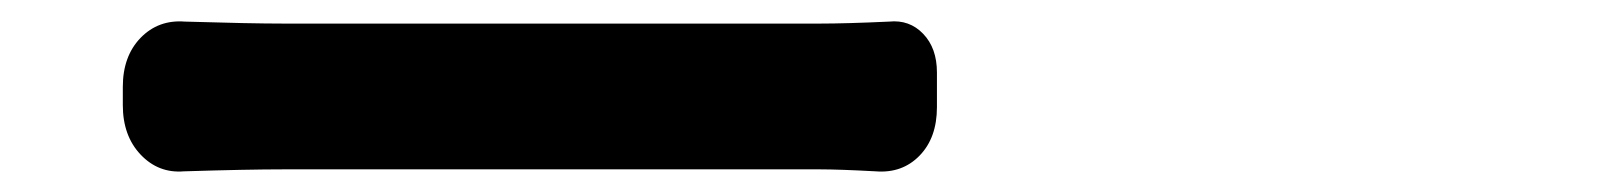

<svg xmlns="http://www.w3.org/2000/svg" viewBox="-20 -466 1540 184"><path d="M97.7 -365.2V-382.8Q97.7 -412.1 114.7 -429.7Q131.8 -447.3 157.2 -445.3Q219.7 -443.4 252 -443.4H765.6Q791 -443.4 832 -445.3Q851.6 -447.3 864.7 -433.6Q877.9 -419.9 877.9 -396.5V-363.3Q877.9 -334 861.3 -316.9Q844.7 -299.8 819.3 -301.8Q784.2 -303.7 765.6 -303.7H508.8H252Q216.8 -303.7 156.2 -301.8Q131.8 -299.8 114.7 -317.9Q97.7 -335.9 97.7 -365.2Z"/></svg>

Font: Bpmf GenSen Rounded B
Style: B
Weight: 700
Foundry: But Ko
Version: Version 1.320